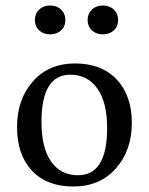

<svg xmlns="http://www.w3.org/2000/svg" viewBox="-20 -663 542 699"><path d="M247 16Q150 16 96 -42Q42 -100 42 -200.5Q42 -301 99.5 -366.5Q157 -432 253.5 -432Q350 -432 405 -373.5Q460 -315 460 -215.5Q460 -116 402 -50Q344 16 247 16ZM131 -219Q131 -125 166 -75Q201 -25 264 -25Q370 -25 370 -197Q370 -290 334.5 -340.5Q299 -391 236 -391Q131 -391 131 -219ZM122.5 -552.5Q107 -567 107 -590Q107 -613 122.5 -628Q138 -643 162.5 -643Q187 -643 202.5 -628Q218 -613 218 -590Q218 -567 202.5 -552.5Q187 -538 162.5 -538Q138 -538 122.5 -552.5ZM314.5 -552.5Q299 -567 299 -590Q299 -613 314.5 -628Q330 -643 354.5 -643Q379 -643 394.5 -628Q410 -613 410 -590Q410 -567 394.5 -552.5Q379 -538 354.5 -538Q330 -538 314.5 -552.5Z"/></svg>

Font: Buenard
Style: Regular
Weight: 400
Designer: Gustavo Ibarra
Foundry: FontFuror
Version: Version 1.001 2011